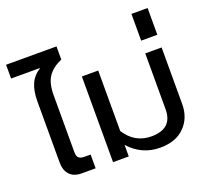

<svg xmlns="http://www.w3.org/2000/svg" viewBox="-133 -946 1224 1127"><g transform="rotate(-20 479.0 -383.0)"><path d="M199.2 -1Q150.4 -1 124.8 -28.8Q99.1 -56.6 99.1 -106V-484.9Q99.1 -552.2 118.2 -595.2Q137.2 -638.2 182.1 -666H0V-752H314.9V-669.9Q255.4 -644 228.3 -603Q201.2 -562 201.2 -488.8V-134.8Q201.2 -107.4 212.2 -97.2Q223.1 -86.9 250 -86.9H286.1V-1Z M685.5 15.1Q570.8 15.1 492.7 -71.8V0H394.5V-535.2H496.6V-157.2Q555.7 -64.9 658.7 -64.9Q790.5 -64.9 790.5 -186V-535.2H892.6V-182.1Q892.6 -95.2 837.6 -40Q782.7 15.1 685.5 15.1Z M793.5 -613.8V-780.8H894.5V-613.8Z"/></g></svg>

Font: Prompt
Style: Regular
Weight: 400
Designer: Katatrad Team
Foundry: CadsonDemak
Version: Version 1.000;PS 001.000;hotconv 1.0.88;makeotf.lib2.5.64775